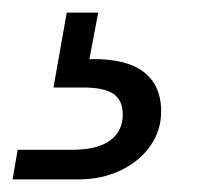

<svg xmlns="http://www.w3.org/2000/svg" viewBox="-109 -27 348 305"><path d="M-89 258 -81 211H5Q46 211 66 196Q86 181 86 155Q86 132 71 122Q56 112 23 112H-24L-3 -7H47L33 67Q69 66 94.5 74.5Q120 83 133.5 102Q147 121 147 150Q147 180 130 204.5Q113 229 83 243.5Q53 258 15 258Z"/></svg>

Font: DM Sans 24pt Light
Style: Italic
Weight: 300
Italic angle: -10°
Designer: Colophon Foundry, Jonny Pinhorn
Foundry: Colophon Foundry
Version: Version 4.004;gftools[0.9.30]